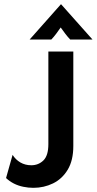

<svg xmlns="http://www.w3.org/2000/svg" viewBox="-20 -866 452 898"><path d="M136.1 12.5Q112.5 12.5 88.9 7.6Q65.3 2.8 44.8 -7.6Q24.3 -18.1 8.3 -33.3L38.9 -141.7Q52.8 -119.4 75.3 -106.2Q97.9 -93.1 126.4 -93.1Q159.7 -93.1 183 -115.6Q206.2 -138.2 206.2 -191.7V-625H322.9V-183.3Q322.9 -116 296.9 -72.6Q270.8 -29.2 228.1 -8.3Q185.4 12.5 136.1 12.5ZM118.7 -681.2 264.6 -845.8H266L412.5 -681.2H308.3Q295.8 -694.4 285.8 -707.6Q275.7 -720.8 263.9 -737.5Q252.1 -720.8 242.4 -707.6Q232.6 -694.4 220.1 -681.2Z"/></svg>

Font: Afacad Flux SemiBold
Style: Regular
Weight: 600
Designer: Kristian Moeller
Foundry: Dicotype
Version: Version 1.100